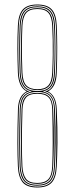

<svg xmlns="http://www.w3.org/2000/svg" viewBox="-20 -825 332 850"><path d="M145.2 5Q98.8 5 80.1 -18.1Q61.5 -41.2 59.2 -88Q57.2 -131.2 57 -191.1Q56.8 -251 59.5 -342Q60.5 -372.5 70.2 -391.9Q80 -411.2 97.5 -419.8V-420.8Q80 -429.8 70.2 -450.6Q60.5 -471.5 59.2 -503Q57.2 -559.5 57 -609.8Q56.8 -660 59.2 -712Q61.5 -762 81.5 -783.5Q101.5 -805 145.2 -805Q189 -805 209 -783.5Q229 -762 231.2 -712Q233.2 -665.5 233.4 -615.6Q233.5 -565.8 231.2 -503Q230.2 -470.5 220.4 -450.1Q210.5 -429.8 193 -420.8V-419.8Q210.2 -411.2 220.1 -391.9Q230 -372.5 231.2 -342Q235.2 -254.2 234.4 -192.9Q233.5 -131.5 231.2 -88Q228.8 -38.2 208.9 -16.6Q189 5 145.2 5ZM145.2 -7Q182.5 -7 199.9 -25.8Q217.2 -44.5 219.2 -88.2Q221.2 -132.2 221.4 -193.1Q221.5 -254 219.2 -341.5Q218.2 -381.8 201.1 -399.9Q184 -418 145.2 -418Q105.8 -418 89.2 -399.2Q72.8 -380.5 71.5 -341.5Q69 -258.8 69 -196.4Q69 -134 71.2 -88.5Q73.2 -47.5 89.2 -27.2Q105.2 -7 145.2 -7ZM145.2 -11Q107.8 -11 92.5 -30.1Q77.2 -49.2 75.2 -88.8Q73.2 -131.2 73 -192.5Q72.8 -253.8 75.5 -341.5Q76.8 -380 93.1 -397Q109.5 -414 145.2 -414Q181 -414 197.2 -397.1Q213.5 -380.2 215.2 -341.5Q219.2 -253.5 218.4 -192.5Q217.5 -131.5 215.2 -88.8Q213.2 -47.2 197 -29.1Q180.8 -11 145.2 -11ZM145.2 -15Q177.5 -15 193.5 -31.4Q209.5 -47.8 211.2 -88.5Q213.2 -132.5 213.4 -193Q213.5 -253.5 211.2 -341.2Q210.2 -378.2 194.6 -394.1Q179 -410 145.2 -410Q109.8 -410 95.2 -393Q80.8 -376 79.5 -341.2Q76.8 -251 77 -191.1Q77.2 -131.2 79.2 -89Q81 -52.5 95 -33.8Q109 -15 145.2 -15ZM145.2 1Q187 1 206 -19.8Q225 -40.5 227.2 -88Q229.2 -131.8 229.4 -193Q229.5 -254.2 227.2 -341.8Q226.5 -374.5 214 -395.6Q201.5 -416.8 180.8 -419.8V-420.8Q201.5 -424.2 213.6 -446.6Q225.8 -469 227.2 -503Q230 -566 229.8 -615.8Q229.5 -665.5 227.2 -711.8Q225 -759.5 206 -780.2Q187 -801 145.2 -801Q103.2 -801 84.4 -780.2Q65.5 -759.5 63.2 -711.8Q61.2 -668.5 61 -617.2Q60.8 -566 63.2 -503.2Q64.5 -470 76.6 -447Q88.8 -424 109.8 -420.8V-419.8Q89.8 -417 77.1 -396.1Q64.5 -375.2 63.5 -342Q60.8 -250.5 61 -190.5Q61.2 -130.5 63.2 -88Q65.5 -40.5 84.5 -19.8Q103.5 1 145.2 1ZM145.2 -3Q103.8 -3 86.5 -23.8Q69.2 -44.5 67.2 -88.2Q65.2 -131 65 -192Q64.8 -253 67.5 -341.8Q68.8 -376.8 81.1 -395.5Q93.5 -414.2 119.8 -419.5V-420.5Q93.8 -426.2 81.2 -446.2Q68.8 -466.2 67.2 -503.5Q64.8 -564.8 65 -616.1Q65.2 -667.5 67.2 -711.8Q69.2 -757.2 87.4 -777.1Q105.5 -797 145.2 -797Q185 -797 203.1 -777.1Q221.2 -757.2 223.2 -711.8Q225.2 -665 225.4 -615.9Q225.5 -566.8 223.2 -503.2Q222 -465.8 209.4 -446Q196.8 -426.2 170.8 -420.5V-419.5Q197 -414.2 209.2 -395.8Q221.5 -377.2 223.2 -341.8Q227.2 -254.2 226.4 -192.8Q225.5 -131.2 223.2 -88.2Q220.8 -41.5 202.4 -22.2Q184 -3 145.2 -3ZM145.2 -422Q183.2 -422 200.4 -441.1Q217.5 -460.2 219.2 -503.5Q222 -567 221.8 -616.2Q221.5 -665.5 219.2 -711.5Q217.2 -755.2 200 -774.1Q182.8 -793 145.2 -793Q106.5 -793 89.9 -773.5Q73.2 -754 71.2 -711.5Q69.2 -668.5 69 -617.1Q68.8 -565.8 71.2 -503.5Q73 -461 90 -441.5Q107 -422 145.2 -422ZM145.2 -426Q113.2 -426 95.1 -442.4Q77 -458.8 75.2 -503.8Q72.8 -565 73 -615.9Q73.2 -666.8 75.2 -711.2Q77.2 -753 93.5 -771Q109.8 -789 145.2 -789Q181 -789 197.2 -771Q213.5 -753 215.2 -711.2Q217.2 -669 217.5 -619.5Q217.8 -570 215.2 -503.5Q213.8 -462 197.4 -444Q181 -426 145.2 -426ZM145.2 -430Q178.8 -430 194.1 -447.1Q209.5 -464.2 211.2 -503.5Q213.2 -545.8 213.6 -581.5Q214 -617.2 213.4 -649Q212.8 -680.8 211.2 -711Q209.5 -749.5 194.8 -767.2Q180 -785 145.2 -785Q110.2 -785 95.6 -767Q81 -749 79.2 -711Q77.2 -667.2 77 -616.6Q76.8 -566 79.2 -504Q81 -462.5 97.2 -446.2Q113.5 -430 145.2 -430Z"/></svg>

Font: Big Shoulders Inline Display Thin Thin
Style: Regular
Weight: 250
Version: Version 2.002